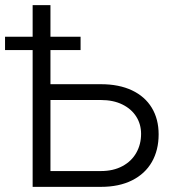

<svg xmlns="http://www.w3.org/2000/svg" viewBox="-43 -727 683 747"><path d="M574.2 -204.1Q574.2 -143.1 547.9 -96.9Q521.5 -50.8 470.9 -25.4Q420.4 0 349.6 0H84V-532.2H-23.4V-584H84V-707H153.3V-584H270.5V-532.2H153.3V-399.4H349.6Q419.9 -399.4 470.5 -375.5Q521 -351.6 547.6 -307.6Q574.2 -263.7 574.2 -204.1ZM349.6 -61.5Q397.9 -61.5 433.3 -80.6Q468.8 -99.6 487.3 -132.6Q505.9 -165.5 505.9 -206.1Q505.9 -243.7 487.1 -273.4Q468.3 -303.2 432.9 -320.6Q397.5 -337.9 349.6 -337.9H153.3V-61.5Z"/></svg>

Font: Pretendard Std Light
Style: Regular
Weight: 300
Designer: Base glyphs from Inter by Rasmus Andersson; Hangeul glyphs from Noto Sans CJK(Source Han Sans) by Jang Soo-young and Kan
Foundry: Kil Hyung-jin
Version: Version 1.309